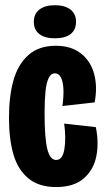

<svg xmlns="http://www.w3.org/2000/svg" viewBox="-20 -717 409 748"><path d="M15 -258Q15 -341.7 32.4 -403.8Q49.8 -466 90.4 -502.3Q131 -538.7 197.3 -538.7Q257.3 -538.7 295.2 -508.8Q333.2 -479 346.7 -429.1Q360.2 -379.2 348.8 -318.2L223.2 -304Q228.3 -341 227.1 -369.7Q225.8 -398.3 217.6 -414.8Q209.3 -431.3 194 -431.3Q178.3 -431.3 169.4 -412.7Q160.5 -394 157.1 -359.9Q153.7 -325.8 153.7 -274.2Q153.7 -179.8 164.2 -136.8Q174.7 -93.8 198.7 -93.8Q224.2 -93.8 230.9 -136.5Q237.7 -179.2 230 -235.5L353.3 -221.7Q365.8 -161.3 355.2 -108Q344.5 -54.7 305.8 -21.5Q267.2 11.7 198.8 11.7Q131.7 11.7 90.8 -21.9Q49.8 -55.5 32.4 -115.2Q15 -175 15 -258ZM111.8 -631.9Q111.8 -663 133.5 -679.8Q155.1 -696.7 193.9 -696.7Q232.7 -696.7 254.4 -679.8Q276.2 -663 276.2 -631.8Q276.2 -600.7 254.8 -584.2Q233.5 -567.8 193.8 -567.8Q154.5 -567.8 133.2 -584.3Q111.8 -600.8 111.8 -631.9Z"/></svg>

Font: Bricolage Grotesque 96pt Condensed ExBd
Style: Regular
Weight: 800
Width: 3
Designer: Mathieu Triay
Foundry: Atelier Triay
Version: Version 1.001;Glyphs 3.2 (3207)